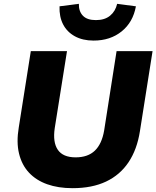

<svg xmlns="http://www.w3.org/2000/svg" viewBox="-20 -972 817 1003"><path d="M359 11Q284 11 226.5 -9.5Q169 -30 131.5 -70Q94 -110 79.5 -169.5Q65 -229 78 -306L141 -705H330L266 -303Q255 -229 282 -189.5Q309 -150 375 -150Q439 -150 475.5 -185Q512 -220 524 -290L589 -705H777L711 -287Q696 -191 651.5 -124.5Q607 -58 534 -23.5Q461 11 359 11ZM469 -760Q412 -760 371 -782.5Q330 -805 309.5 -845Q289 -885 291 -939L392 -952Q391 -913 413 -890Q435 -867 481 -867Q527 -867 555 -890Q583 -913 592 -952L690 -939Q675 -856 615.5 -808Q556 -760 469 -760Z"/></svg>

Font: Nunito Sans 9pt Black
Style: Italic
Weight: 900
Italic angle: -9°
Version: Version 3.101;gftools[0.9.27]